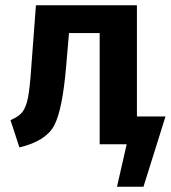

<svg xmlns="http://www.w3.org/2000/svg" viewBox="-20 -550 651 732"><path d="M502 -106H611L527 162H426L463 0H360V-424H243L232 -295Q218 -131 186.5 -71.5Q155 -12 54 12L20 -92Q53 -106 66.5 -124.5Q80 -143 87 -179Q94 -215 100 -304L117 -530H502Z"/></svg>

Font: FiraGO SemiBold
Style: Regular
Weight: 600
Designer: bBox Type
Foundry: bBox Type GmbH
Version: Version 1.001;PS 001.001;hotconv 1.0.88;makeotf.lib2.5.64775